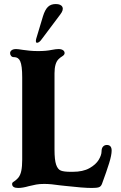

<svg xmlns="http://www.w3.org/2000/svg" viewBox="-20 -921 599 951"><path d="M40 -10Q40 -15 43.5 -18Q47 -21 52 -24Q56 -27 61 -31Q66 -35 70 -40Q81 -53 85.5 -75Q90 -97 90 -130V-538Q90 -596 80 -618Q71 -638 50.3 -638H48.3Q40 -638 35 -644Q30 -650 30 -658Q30 -666 37.5 -672Q45 -678 60 -678Q69 -678 93 -674Q107 -672 126.5 -670Q146 -668 169 -668Q209 -668 237 -674Q257 -678 270 -678Q284 -678 292 -672.5Q300 -667 300 -658Q300 -653 296.5 -649Q293 -645 288 -642Q278 -636 270 -628Q250 -608 250 -558V-180Q250 -129 258 -105.5Q266 -82 281.5 -76Q297 -70 330 -70H340Q391 -70 423 -88Q455 -106 469 -129.5Q483 -153 483 -171Q483 -187 490.5 -195Q498 -203 509 -203Q533 -203 533 -175Q533 -153 520.5 -112.5Q508 -72 485 -10Q480 3 469.5 6.5Q459.1 10 435 10Q392 10 305 0L277 -3Q232 -10 199 -10Q176 -10 159.5 -7Q143 -4 123 1Q92.2 10 70 10Q40 10 40 -10ZM159 -728 193 -841Q203 -873 217.5 -887Q232 -901 256 -901Q282 -901 289 -886.5Q296 -872 279 -850L186 -726Q174 -709 163 -709Q159 -709 158 -714Q157 -719 159 -728Z"/></svg>

Font: Raigarh
Style: Regular
Weight: 400
Designer: jaikishan Patel
Foundry: MagicType
Version: Version 1.000;FEAKit 1.0